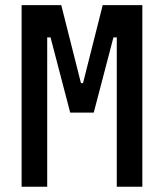

<svg xmlns="http://www.w3.org/2000/svg" viewBox="-20 -713 626 733"><path d="M276.4 -283.2 291 -395.5H296.9L372.1 -693.4H441.4V-570.3H413.1L337.9 -283.2ZM62.5 0V-693.4H160.2V0ZM248 -283.2 172.9 -570.3H144.5V-693.4H213.9L289.1 -395.5H293L302.7 -283.2ZM425.8 0V-693.4H523.4V0Z"/></svg>

Font: Cascadia Mono
Style: Regular
Weight: 400
Monospace: yes
Designer: Aaron Bell
Foundry: Saja Typeworks
Version: Version 2404.023